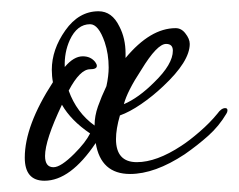

<svg xmlns="http://www.w3.org/2000/svg" viewBox="-20 -309 424 341"><path d="M59 12Q24 12 24 -29Q24 -86 74 -163Q73 -168 72.5 -174Q72 -180 72 -185Q72 -221 96 -255Q120 -289 155 -289Q179 -289 192 -262Q203 -241 203 -214V-206Q247 -259 292 -259Q302 -259 309 -250Q317 -240 317 -231Q317 -200 270 -156Q251 -138 230.5 -124Q210 -110 193 -104Q186 -80 186 -62Q186 -21 223 -21Q258 -21 302 -50Q316 -59 334.5 -75Q353 -91 366 -107Q373 -117 380 -117Q384 -117 384 -113Q384 -110 382 -107Q369 -85 350 -68Q331 -51 308 -35Q255 0 211 0Q159 0 150 -55Q105 12 59 12ZM148 -86V-87Q148 -103 154 -120Q160 -137 169 -156Q171 -165 172 -173.5Q173 -182 173 -189Q173 -213 166 -234Q155 -266 140 -266Q117 -266 104 -238Q94 -216 95 -190Q111 -209 127 -209Q141 -209 149 -199Q152 -195 152 -192Q152 -186 140 -186Q122 -186 102 -148Q116 -109 148 -86ZM200 -124Q226 -135 254 -163Q287 -195 287 -219Q287 -231 275 -231Q259 -231 231 -185Q206 -147 200 -124ZM75 -12Q88 -12 112 -36Q122 -46 129 -55Q136 -64 140 -72Q106 -95 90 -123Q60 -60 60 -32Q60 -12 75 -12Z"/></svg>

Font: Corinthia
Style: Regular
Weight: 400
Designer: Robert E. Leuschke
Foundry: Robert E. Leuschke
Version: Version 1.013; ttfautohint (v1.8.3)